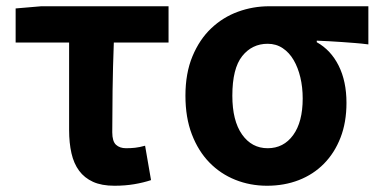

<svg xmlns="http://www.w3.org/2000/svg" viewBox="-20 -580 1211 614"><path d="M346 14Q305 14 277.5 1.5Q250 -11 233 -34Q216 -57 208.5 -90Q201 -123 201 -164V-444H30V-553L112 -560H519V-444H344Q341 -365 340 -291Q339 -217 339 -157Q339 -128 351 -117Q363 -106 383 -106Q398 -106 412 -107.5Q426 -109 444 -114L463 -4Q439 4 409.5 9Q380 14 346 14Z M834 14Q780 14 732.5 -5Q685 -24 649.5 -60.5Q614 -97 593.5 -150.5Q573 -204 573 -274Q573 -346 595.5 -400Q618 -454 655.5 -489.5Q693 -525 741 -542.5Q789 -560 841 -560H1158V-438Q1135 -441 1114.5 -442.5Q1094 -444 1074.5 -445.5Q1055 -447 1035 -448Q1015 -449 993 -450V-445Q1038 -420 1063 -370Q1088 -320 1088 -251Q1088 -189 1069 -140Q1050 -91 1016 -56.5Q982 -22 935.5 -4Q889 14 834 14ZM836 -106Q887 -106 917.5 -148Q948 -190 948 -265Q948 -301 940.5 -332.5Q933 -364 919 -388Q905 -412 884 -426Q863 -440 836 -440Q786 -440 754.5 -400.5Q723 -361 723 -274Q723 -194 754 -150Q785 -106 836 -106Z"/></svg>

Font: SpoqaHanSansJP-Bold
Style: Regular
Weight: 700
Designer: [Source Han Sans]
Ryoko NISHIZUKA  (kana & ideographs); Paul D. Hunt (Latin, Greek & Cyrillic); Wenlong ZHANG  (bopomofo
Foundry: Spoqa (http://bi.spoqa.com)
Version: Version 1.002.20150607